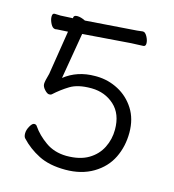

<svg xmlns="http://www.w3.org/2000/svg" viewBox="-108 -792 815 901"><g transform="rotate(15 300.0 -341.5)"><path d="M136 -610 83 -607Q80 -606 76 -606H75Q62 -606 52.5 -624.5Q43 -643 43 -659Q43 -675 54 -675H55L83 -674L142 -677V-679Q142 -692 159.5 -692Q177 -692 199 -681L407 -696Q456 -699 474 -702H476Q487 -702 496.5 -684.5Q506 -667 506 -652Q506 -637 494 -637Q481 -636 459 -635.5Q437 -635 415 -633L203 -617L165 -393Q227 -442 313 -442H322Q378 -441 427 -415Q476 -389 506.5 -341Q537 -293 537 -226.5Q537 -160 510 -104.5Q483 -49 426 -15Q369 19 291 19Q213 19 161 -7.5Q109 -34 72 -74Q65 -81 65 -97.5Q65 -114 75.5 -132.5Q86 -151 95.5 -151Q105 -151 109 -144Q135 -106 177.5 -76Q220 -46 278 -45H280Q344 -45 385.5 -69.5Q427 -94 447.5 -135Q468 -176 468 -223Q468 -299 423 -340Q378 -381 313 -382H309Q246 -382 209 -359.5Q172 -337 138 -306Q135 -303 126 -303Q117 -303 104 -317Q91 -331 91 -344.5Q91 -358 102 -396Z"/></g></svg>

Font: QiushuiShotai
Style: Regular
Weight: 600
Designer: Fontworks Inc.
Foundry: Fontworks Inc.
Version: Version 1.250